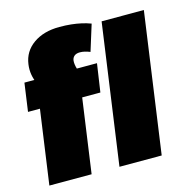

<svg xmlns="http://www.w3.org/2000/svg" viewBox="-111 -873 950 979"><g transform="rotate(-15 363.5 -384.0)"><path d="M85 -391H22L43 -540H198L142 -454Q118 -488 105 -516Q92 -544 87.5 -570.5Q83 -597 87 -625Q96 -691 150.5 -729.5Q205 -768 288 -768Q322 -768 350 -765Q378 -762 403 -756.5Q428 -751 452 -742L409 -604Q394 -610 381 -613Q368 -616 356 -616Q337 -616 326.5 -607.5Q316 -599 314 -584Q312 -566 319.5 -540.5Q327 -515 343 -483L222 -540H426L404 -391H308L253 0H30ZM727 -740 623 0H400L504 -740Z"/></g></svg>

Font: Pathway Extreme Condensed Black
Style: Italic
Weight: 900
Width: 3
Italic angle: -8°
Version: Version 1.001;gftools[0.9.26]